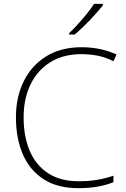

<svg xmlns="http://www.w3.org/2000/svg" viewBox="-20 -970 658 1000"><path d="M387 10Q280 10 208 -36Q136 -82 99.5 -165Q63 -248 63 -360Q63 -464 103.5 -546.5Q144 -629 220.5 -676.5Q297 -724 405 -724Q455 -724 500.5 -714.5Q546 -705 587 -686L571 -651Q530 -672 488.5 -680Q447 -688 405 -688Q309 -688 242 -646Q175 -604 139 -530Q103 -456 103 -359Q103 -259 135 -184Q167 -109 231 -67.5Q295 -26 389 -26Q445 -26 489.5 -34Q534 -42 571 -55V-21Q536 -7 491 1.5Q446 10 387 10ZM516 -942Q503 -926 486 -906.5Q469 -887 449 -866Q429 -845 408.5 -825.5Q388 -806 369 -790H340V-797Q361 -817 386 -844.5Q411 -872 434 -900.5Q457 -929 470 -950H516Z"/></svg>

Font: Noto Sans Symbols ExtraLight
Style: Regular
Weight: 250
Version: Version 2.002